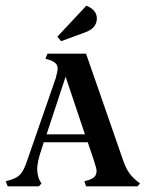

<svg xmlns="http://www.w3.org/2000/svg" viewBox="-25 -656 513 676"><path d="M468 -10 459 0H278L272 -18L287 -22Q302 -27 308.5 -34.5Q315 -42 315 -55Q315 -63 304 -96L284 -155H129L121 -130Q106 -85 106 -62Q106 -40 114 -22L121 -10L112 0H2L-5 -18L10 -22Q34 -29 46 -41.5Q58 -54 69 -86L171 -380Q178 -405 178 -415Q178 -437 146 -446L135 -449L142 -467H278L409 -90Q419 -62 431 -45.5Q443 -29 468 -10ZM274 -183 206 -386 139 -183ZM316 -591Q316 -556 272 -541L190 -511L177 -527L279 -636Q316 -621 316 -591Z"/></svg>

Font: Katibeh
Style: Regular
Weight: 400
Designer: Arabic design by Kourosh Beigpour, Latin design by Eduardo Tunni, engineering by Lasse Fister
Version: Version 1.0010g